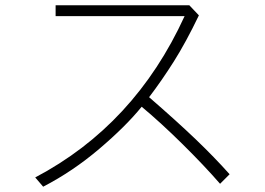

<svg xmlns="http://www.w3.org/2000/svg" viewBox="-20 -659 1002 725"><path d="M677 -598H190V-639H695L731 -601Q682 -499 636.5 -427Q591 -355 543 -292Q648 -201 719 -133Q790 -65 847 -1L811 35Q751 -34 669.5 -114.5Q588 -195 515 -256Q455 -182 355 -97Q255 -12 143 46L113 11Q489 -187 677 -598Z"/></svg>

Font: Gmarket Sans TTF Light
Style: Regular
Weight: 300
Designer: Creative Director : Sungho Lee; Art Director : Kiwoong Choi; Project Manager : Sori Yang, Jongwook Yoon; Font Designer :
Foundry: Sandoll Inc.
Version: Version 1.000;hotconv 1.0.109;makeotfexe 2.5.65596